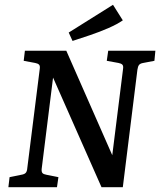

<svg xmlns="http://www.w3.org/2000/svg" viewBox="-20 -782 669 802"><path d="M15 0 20 -42 69 -52Q82 -54 87.5 -60Q93 -66 94 -80L146 -494Q148 -507 143 -512Q138 -517 127 -519L79 -528L84 -570H257L462 -104L445 -102L494 -494Q496 -507 491 -512Q486 -517 475 -519L426 -528L432 -570H629L625 -528L578 -519Q566 -517 561 -511Q556 -505 554 -491L493 0H404L187 -491L206 -493L154 -76Q153 -64 157.5 -59Q162 -54 174 -52L224 -42L218 0ZM283 -611 267 -646 452 -762 493 -697Q470 -681 433.5 -665Q397 -649 357 -635.5Q317 -622 283 -611Z"/></svg>

Font: Rasa Medium
Style: Italic
Weight: 500
Italic angle: -7.10001°
Designer: Anna Giedrys (Yrsa+Rasa design), David Brezina (Yrsa art-direction, Rasa art-direction, design)
Foundry: Rosetta Type Foundry
Version: Version 2.004